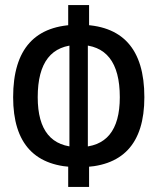

<svg xmlns="http://www.w3.org/2000/svg" viewBox="-20 -733 626 763"><path d="M293 -68.4Q32.2 -68.4 32.2 -346.7Q32.2 -634.8 293 -634.8Q553.7 -634.8 553.7 -346.7Q553.7 -68.4 293 -68.4ZM251 9.8V-101.6L255.9 -132.3V-580.6L251 -609.4V-712.9H334V-609.4L329.1 -580.6V-132.3L334 -101.6V9.8ZM293 -148.4Q456.1 -148.4 456.1 -346.7Q456.1 -554.7 293 -554.7Q129.9 -554.7 129.9 -346.7Q129.9 -148.4 293 -148.4Z"/></svg>

Font: Cascadia Mono
Style: Regular
Weight: 400
Monospace: yes
Designer: Aaron Bell
Foundry: Saja Typeworks
Version: Version 2102.003